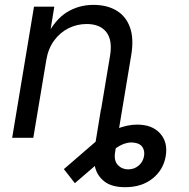

<svg xmlns="http://www.w3.org/2000/svg" viewBox="-20 -570 783 794"><path d="M498 204.1Q442.4 204.1 412.4 180.9Q382.3 157.7 373.3 121.8Q364.3 85.9 370.1 48.8L397.5 -118.2H485.4L456.1 58.6Q450.2 94.2 467.3 112.3Q484.4 130.4 510.3 130.4Q535.2 130.4 553.5 114.7Q571.8 99.1 575.7 75.2Q579.1 54.7 569.8 39.3Q560.5 23.9 537.6 20.5Q521.5 17.6 505.9 21Q490.2 24.4 475.6 32.5Q460.9 40.5 446.3 52.7L289.6 187.5L244.1 129.4L376.5 15.1Q415.5 -18.6 461.2 -36.6Q506.8 -54.7 547.4 -54.7Q608.9 -54.7 641.8 -18.6Q674.8 17.6 665.5 74.7Q656.2 131.8 611.3 168Q566.4 204.1 498 204.1ZM171.4 -321.3 117.7 0H30.3L120.6 -542.5H204.6L183.1 -411.1L169.4 -414.1Q206.1 -487.8 255.6 -518.8Q305.2 -549.8 366.2 -549.8Q422.4 -549.8 461.7 -526.4Q501 -502.9 517.6 -456.5Q534.2 -410.2 522.5 -340.8L465.8 0H378.4L435.1 -339.4Q445.8 -403.8 419.7 -437.3Q393.6 -470.7 338.4 -470.7Q298.3 -470.7 263.2 -453.1Q228 -435.5 203.6 -402.1Q179.2 -368.7 171.4 -321.3Z"/></svg>

Font: Inter 16pt
Style: Italic
Weight: 400
Italic angle: -9.3988°
Version: Version 4.001;git-66647c0bb